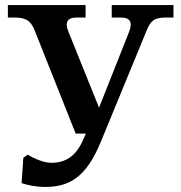

<svg xmlns="http://www.w3.org/2000/svg" viewBox="-20 -720 713 756"><path d="M117 -599 278 -194H318L307 -169C278 -102 235 -79 182 -79C154 -79 117 -94 89 -111L72 -99L65 1C85 8 120 16 157 16C251 16 319 -19 378 -164L557 -599C572 -636 585 -651 633 -651H663V-700H420V-651H456C491 -651 504 -634 488 -594L370 -296L250 -594C233 -634 247 -651 282 -651H317V-700H11V-651H37C84 -651 102 -637 117 -599Z"/></svg>

Font: LT Superior Serif Semibold
Style: Regular
Weight: 600
Designer: Daniel Lyons
Foundry: LyonsType
Version: Version 2.120;FEAKit 1.0